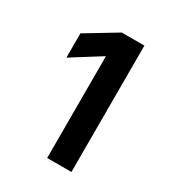

<svg xmlns="http://www.w3.org/2000/svg" viewBox="-110 -763 467 521"><g transform="rotate(30 123.5 -502.0)"><path d="M116 -623 25 -566V-642L121 -700H192V-304H116Z"/></g></svg>

Font: Haskoy SemiBold
Style: Regular
Weight: 600
Designer: Ertekin Erdin
Foundry: Ertekin Erdin
Version: Version 1.500; ttfautohint (v1.8.3)